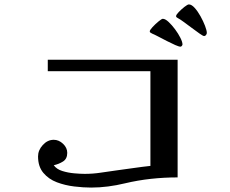

<svg xmlns="http://www.w3.org/2000/svg" viewBox="-20 -854 1040 868"><path d="M783 -52Q722 -52 662.5 -45.5Q603 -39 544 -25Q507 -16 468.5 -11Q430 -6 392 -6Q357 -6 315.5 -11Q274 -16 237 -30Q200 -44 176 -72.5Q152 -101 152 -147Q152 -175 173.5 -198.5Q195 -222 223 -222Q246 -222 265 -204Q284 -186 284 -163Q284 -136 265 -124Q246 -112 223 -107Q236 -89 261.5 -81Q287 -73 315 -70.5Q343 -68 363 -68Q400 -68 436 -73.5Q472 -79 509 -84Q547 -89 585 -94.5Q623 -100 660 -104V-532H196V-584H783ZM805 -653Q805 -650 802 -646.5Q799 -643 796 -643Q789 -643 772 -650.5Q755 -658 734.5 -668.5Q714 -679 696 -688.5Q678 -698 668 -702Q665 -704 661 -706Q657 -708 657 -712Q657 -718 669.5 -731.5Q682 -745 696.5 -757Q711 -769 716 -769Q727 -769 742 -755Q757 -741 771.5 -721.5Q786 -702 795.5 -683Q805 -664 805 -653ZM915 -705Q915 -701 911.5 -696Q908 -691 903 -691Q898 -691 882.5 -702Q867 -713 847.5 -727.5Q828 -742 811 -754.5Q794 -767 786 -771Q783 -773 779.5 -775Q776 -777 776 -781Q776 -787 788 -799.5Q800 -812 814 -823Q828 -834 834 -834Q846 -834 860 -818.5Q874 -803 886.5 -780.5Q899 -758 907 -737Q915 -716 915 -705Z"/></svg>

Font: Kaisei Decol
Style: Bold
Weight: 700
Designer: Font-Kai, 金井和夫
Foundry: KAZUO KANAI
Version: Version 5.003